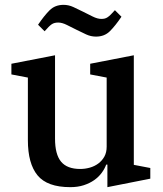

<svg xmlns="http://www.w3.org/2000/svg" viewBox="-20 -760 671 792"><path d="M270 12Q175 12 135 -36.5Q95 -85 95 -182V-440L27 -453V-497L207 -532V-188Q207 -123 232 -93Q257 -63 311 -63Q331 -63 350.5 -68.5Q370 -74 385.5 -85.5Q401 -97 410.5 -114Q420 -131 420 -155V-440L352 -453V-497L532 -532V-80L600 -67V-23L423 12V-81H418Q412 -64 399.5 -47Q387 -30 368.5 -17Q350 -4 325.5 4Q301 12 270 12ZM376 -609Q355 -609 335.5 -618Q316 -627 296 -637Q276 -647 256 -657Q236 -667 220 -667Q204 -667 193.5 -660Q183 -653 164 -631L137 -658Q162 -695 184.5 -717.5Q207 -740 242 -740Q263 -740 282.5 -731Q302 -722 322 -712Q342 -702 362 -692Q382 -682 398 -682Q406 -682 412 -683.5Q418 -685 424 -689Q430 -693 437 -700Q444 -707 454 -718L481 -691Q456 -654 433.5 -631.5Q411 -609 376 -609Z"/></svg>

Font: IBM Plex Serif Medm
Style: Regular
Weight: 500
Designer: Mike Abbink, Paul van der Laan, Pieter van Rosmalen
Foundry: Bold Monday
Version: Version 3.001